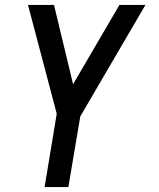

<svg xmlns="http://www.w3.org/2000/svg" viewBox="-20 -540 640 775"><path d="M160 215 209 -81 93 -520H198L275 -200L462 -520H567L304 -70L256 215Z"/></svg>

Font: Iosevka SS04 Medium Extended
Style: Italic
Weight: 500
Width: 7
Italic angle: -9°
Monospace: yes
Designer: Belleve Invis
Foundry: Belleve Invis
Version: Version 19.0.0; ttfautohint (v1.8.4)